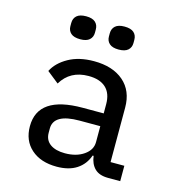

<svg xmlns="http://www.w3.org/2000/svg" viewBox="-109 -823 859 929"><g transform="rotate(15 320.0 -358.0)"><path d="M418 -85H413Q397 -39 358 -13.5Q319 12 258 12Q178 12 130.5 -30Q83 -72 83 -144Q83 -296 307 -296H412V-342Q412 -396 382 -424Q352 -452 295 -452Q203 -452 159 -378L100 -425Q122 -469 174.5 -498.5Q227 -528 302 -528Q396 -528 450.5 -481Q505 -434 505 -350V-77H574V0H513Q469 0 446 -22.5Q423 -45 418 -85ZM280 -61Q337 -61 374.5 -87Q412 -113 412 -152V-232H308Q179 -232 179 -158V-137Q179 -100 206 -80.5Q233 -61 280 -61ZM147 -662V-678Q147 -701 162 -714.5Q177 -728 209 -728Q240 -728 255 -714.5Q270 -701 270 -678V-662Q270 -640 255 -626.5Q240 -613 209 -613Q177 -613 162 -626.5Q147 -640 147 -662ZM340 -678Q340 -701 355 -714.5Q370 -728 401 -728Q433 -728 448 -714.5Q463 -701 463 -678V-662Q463 -640 448 -626.5Q433 -613 401 -613Q370 -613 355 -626.5Q340 -640 340 -662Z"/></g></svg>

Font: Writer
Style: Regular
Weight: 400
Monospace: yes
Designer: Mike Abbink, Paul van der Laan, Pieter van Rosmalen
Foundry: Bold Monday
Version: Version 2.001 2020